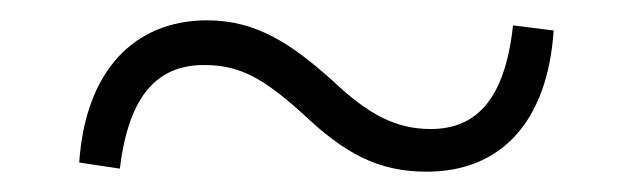

<svg xmlns="http://www.w3.org/2000/svg" viewBox="-20 -470 620 189"><path d="M308 -390C268 -426 233 -450 184 -450C112 -450 64 -400 58 -310L98 -304C107 -379 137 -406 181 -406C216 -406 239 -393 277 -359C319 -319 352 -301 400 -301C473 -301 519 -350 525 -440L485 -445C477 -371 448 -343 404 -343C369 -343 342 -358 308 -390Z"/></svg>

Font: Harano Aji Mincho CN
Style: Regular
Weight: 400
Foundry: Masamichi Hosoda
Version: HaranoAjiMinchoCN-Regular version 20230610;ttx 4.39.4